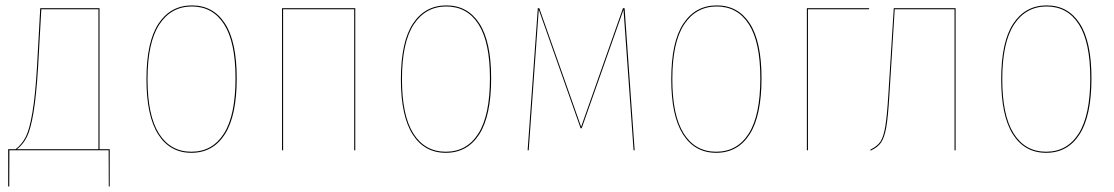

<svg xmlns="http://www.w3.org/2000/svg" viewBox="-20 -547 4057 699"><path d="M342.3 -3.9H379.4V131.8H376L375.5 0H14.2L13.7 131.8H9.8V-3.9H37.1Q60.5 -22.5 74 -49.1Q87.4 -75.7 97.9 -137Q108.4 -198.2 114.7 -303.7L126.5 -517.1H342.3ZM338.4 -3.9V-513.2H130.4L118.7 -303.7Q112.3 -199.2 102.1 -138.2Q91.8 -77.1 78.4 -49.6Q64.9 -22 42 -3.9Z M841.8 -262.2Q841.8 -125.5 798.6 -58.1Q755.4 9.3 676.8 9.3Q598.6 9.3 555.9 -57.9Q513.2 -125 513.2 -258.3Q513.2 -394.5 557.1 -460.9Q601.1 -527.3 678.7 -527.3Q756.3 -527.3 799.1 -461.4Q841.8 -395.5 841.8 -262.2ZM517.1 -258.3Q517.1 -126.5 558.8 -60.5Q600.6 5.4 676.8 5.4Q753.4 5.4 795.4 -61Q837.4 -127.4 837.4 -262.2Q837.4 -393.6 795.9 -458.5Q754.4 -523.4 678.7 -523.4Q603 -523.4 560.1 -458Q517.1 -392.6 517.1 -258.3Z M1269.5 0V-513.2H1010.7V0H1006.8V-517.1H1273.4V0Z M1768.1 -262.2Q1768.1 -125.5 1724.9 -58.1Q1681.6 9.3 1603 9.3Q1524.9 9.3 1482.2 -57.9Q1439.5 -125 1439.5 -258.3Q1439.5 -394.5 1483.4 -460.9Q1527.3 -527.3 1605 -527.3Q1682.6 -527.3 1725.3 -461.4Q1768.1 -395.5 1768.1 -262.2ZM1443.4 -258.3Q1443.4 -126.5 1485.1 -60.5Q1526.9 5.4 1603 5.4Q1679.7 5.4 1721.7 -61Q1763.7 -127.4 1763.7 -262.2Q1763.7 -393.6 1722.2 -458.5Q1680.7 -523.4 1605 -523.4Q1529.3 -523.4 1486.3 -458Q1443.4 -392.6 1443.4 -258.3Z M2253.9 -517.1 2290.5 0H2286.6L2252.4 -478Q2252 -487.3 2250 -511.7L2097.7 -80.1H2093.8L1941.4 -512.2Q1939.5 -482.9 1939 -478L1904.8 0H1900.9L1938 -517.1H1943.4L2095.7 -85.4L2248 -517.1Z M2752.4 -262.2Q2752.4 -125.5 2709.2 -58.1Q2666 9.3 2587.4 9.3Q2509.3 9.3 2466.6 -57.9Q2423.8 -125 2423.8 -258.3Q2423.8 -394.5 2467.8 -460.9Q2511.7 -527.3 2589.4 -527.3Q2667 -527.3 2709.7 -461.4Q2752.4 -395.5 2752.4 -262.2ZM2427.7 -258.3Q2427.7 -126.5 2469.5 -60.5Q2511.2 5.4 2587.4 5.4Q2664.1 5.4 2706.1 -61Q2748 -127.4 2748 -262.2Q2748 -393.6 2706.5 -458.5Q2665 -523.4 2589.4 -523.4Q2513.7 -523.4 2470.7 -458Q2427.7 -392.6 2427.7 -258.3Z M2921.4 0H2917.5V-517.1H3144.5L3143.1 -513.2H2921.4Z M3233.9 -517.1H3459V0H3455.1V-513.2H3237.3L3217.8 -198.7Q3212.9 -118.2 3206.3 -82Q3199.7 -45.9 3187.7 -28.3Q3175.8 -10.7 3149.4 1.5L3148.9 -2.4Q3173.8 -14.6 3185.1 -31.2Q3196.3 -47.9 3202.6 -84.2Q3209 -120.6 3213.9 -198.7Z M3953.6 -262.2Q3953.6 -125.5 3910.4 -58.1Q3867.2 9.3 3788.6 9.3Q3710.4 9.3 3667.7 -57.9Q3625 -125 3625 -258.3Q3625 -394.5 3668.9 -460.9Q3712.9 -527.3 3790.5 -527.3Q3868.2 -527.3 3910.9 -461.4Q3953.6 -395.5 3953.6 -262.2ZM3628.9 -258.3Q3628.9 -126.5 3670.7 -60.5Q3712.4 5.4 3788.6 5.4Q3865.2 5.4 3907.2 -61Q3949.2 -127.4 3949.2 -262.2Q3949.2 -393.6 3907.7 -458.5Q3866.2 -523.4 3790.5 -523.4Q3714.8 -523.4 3671.9 -458Q3628.9 -392.6 3628.9 -258.3Z"/></svg>

Font: Fira Sans Compressed Four
Style: Regular
Weight: 100
Width: 1
Designer: Carrois Corporate & Edenspiekermann AG
Foundry: Carrois Corporate GbR & Edenspiekermann AG
Version: Version 4.203;PS 004.203;hotconv 1.0.88;makeotf.lib2.5.64775